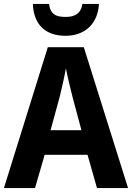

<svg xmlns="http://www.w3.org/2000/svg" viewBox="-20 -956 671 976"><path d="M483 -936H399C391 -885 358 -870 314 -870C263 -870 237 -883 229 -936H147C151 -833 209 -774 313 -774C414 -774 478 -838 483 -936ZM473 0H631L406 -716H223L0 0H158L207 -169H425ZM349 -462 394 -294H237L283 -462C293 -503 308 -567 315 -609C322 -570 340 -498 349 -462Z"/></svg>

Font: Noto Sans Devanagari SemiCondensed
Style: Bold
Weight: 700
Width: 4
Designer: Jelle Bosma - Monotype Design Team
Foundry: Monotype Imaging Inc.
Version: Version 2.004